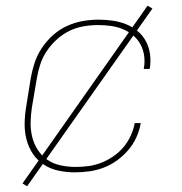

<svg xmlns="http://www.w3.org/2000/svg" viewBox="-20 -597 640 674"><path d="M243 8Q213 8 185 2Q157 -4 134 -19Q111 -34 95.5 -57Q80 -80 73 -107.5Q66 -135 66.5 -164.5Q67 -194 72 -223L88 -323Q93 -351 102 -378Q111 -405 127.5 -429.5Q144 -454 166.5 -474Q189 -494 215.5 -506Q242 -518 270 -523Q298 -528 326 -528Q351 -528 375.5 -524.5Q400 -521 422.5 -512Q445 -503 463 -488Q481 -473 492 -452.5Q503 -432 506.5 -407.5Q510 -383 506 -357L505 -355H484L485 -357Q489 -380 486 -401.5Q483 -423 473 -441.5Q463 -460 446.5 -473.5Q430 -487 410.5 -495Q391 -503 369 -506Q347 -509 324 -509Q299 -509 273 -504.5Q247 -500 223.5 -488.5Q200 -477 179.5 -458.5Q159 -440 144 -417.5Q129 -395 121 -370Q113 -345 109 -320L92 -220Q88 -194 87.5 -167.5Q87 -141 93 -116.5Q99 -92 112.5 -71Q126 -50 146.5 -36Q167 -22 193 -16.5Q219 -11 245 -11Q268 -11 290.5 -14Q313 -17 335 -25.5Q357 -34 377.5 -48Q398 -62 413.5 -80.5Q429 -99 439 -121Q449 -143 453 -165H474Q470 -140 459 -115.5Q448 -91 430.5 -70.5Q413 -50 391 -34Q369 -18 344 -8.5Q319 1 293.5 4.5Q268 8 243 8ZM75 57 59 47 498 -577 515 -567Z"/></svg>

Font: Iosevka Thin Extended Oblique
Style: Regular
Weight: 100
Width: 7
Italic angle: -9°
Monospace: yes
Designer: Belleve Invis
Foundry: Belleve Invis
Version: Version 32.5.0; ttfautohint (v1.8.4)